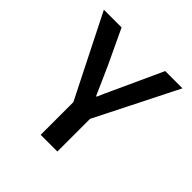

<svg xmlns="http://www.w3.org/2000/svg" viewBox="-172 -799 943 943"><g transform="rotate(45 300.0 -327.0)"><path d="M242 0V-227L27 -654H150L233 -478Q250 -441 266 -404Q282 -367 300 -327H304Q321 -367 338.5 -404Q356 -441 373 -479L453 -654H573L358 -227V0Z"/></g></svg>

Font: Source Code Pro SemiBold
Style: Regular
Weight: 600
Monospace: yes
Designer: Paul D. Hunt, Teo Tuominen
Foundry: Adobe Systems Incorporated
Version: Version 1.018;hotconv 1.0.116;makeotfexe 2.5.65601